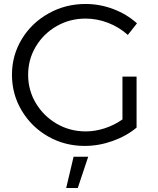

<svg xmlns="http://www.w3.org/2000/svg" viewBox="-20 -726 793 963"><path d="M40 0ZM594.2 -341.8H665V-85.9Q613.3 -43 544.2 -18.6Q475.1 5.9 404.8 5.9Q304.7 5.9 221.4 -41.5Q138.2 -88.9 89.1 -170.9Q40 -252.9 40 -351.1Q40 -448.2 89.1 -529.5Q138.2 -610.8 223.1 -658.4Q308.1 -706.1 409.2 -706.1Q481 -706.1 548.6 -680.4Q616.2 -654.8 667 -608.9L621.1 -550.8Q578.1 -589.8 522.5 -611.3Q466.8 -632.8 409.2 -632.8Q330.1 -632.8 264.2 -595Q198.2 -557.1 159.7 -492.7Q121.1 -428.2 121.1 -351.1Q121.1 -272.9 160.2 -208Q199.2 -143.1 265.1 -105Q331.1 -66.9 410.2 -66.9Q457 -66.9 505.1 -82.5Q553.2 -98.1 594.2 -127ZM349.1 60.1H422.4L370.1 216.8H312Z"/></svg>

Font: Argentum Sans Light
Style: Regular
Weight: 300
Designer: Julieta Ulanovsky (Modified by Cristiano Sobral)
Foundry: Julieta Ulanovsky
Version: Version 1.000; ttfautohint (v1.5.65-e2d9)